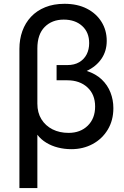

<svg xmlns="http://www.w3.org/2000/svg" viewBox="-20 -754 637 984"><path d="M79.5 210V-503.5Q79.5 -552.5 94.5 -594.5Q109.5 -636.5 139 -668Q168.5 -699.5 211.8 -717Q255 -734.5 310.5 -734.5Q376.5 -734.5 425 -709.8Q473.5 -685 500.2 -642Q527 -599 527 -544.5Q527 -492 499.8 -452.5Q472.5 -413 424.5 -390.5Q471 -375.5 501.2 -346.8Q531.5 -318 546.2 -280Q561 -242 561 -200Q561 -137 532.2 -89.5Q503.5 -42 454.8 -15.8Q406 10.5 345.5 10.5Q310.5 10.5 277.5 2.2Q244.5 -6 217 -22.8Q189.5 -39.5 171.5 -63.5V210ZM331.5 -73Q392 -73 429.8 -110Q467.5 -147 467.5 -208Q467.5 -270 428 -306.2Q388.5 -342.5 325 -342.5H270V-420.5H325Q361 -420.5 386 -435.2Q411 -450 424 -475.2Q437 -500.5 437 -533Q437 -588.5 401 -621Q365 -653.5 306.5 -653.5Q246.5 -653.5 209 -615.8Q171.5 -578 171.5 -506V-222.5Q171.5 -176.5 192.2 -143Q213 -109.5 249 -91.2Q285 -73 331.5 -73Z"/></svg>

Font: Geologica Roman Light
Style: Regular
Weight: 300
Designer: Sindre Bremnes, Frode Helland
Foundry: Monokrom Skriftforlag AS
Version: Version 1.010;gftools[0.9.28]